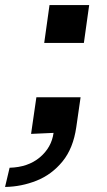

<svg xmlns="http://www.w3.org/2000/svg" viewBox="-92 -530 424 760"><path d="M-72 210 -54 134Q19 132 65.5 93Q112 54 120 -4L31 0L52 -145H227L210 -27Q198 57 155.5 109Q113 161 53 185Q-7 209 -72 210ZM83 -360 104 -510H261L240 -360Z"/></svg>

Font: Finlandica
Style: Bold Italic
Weight: 700
Italic angle: -8°
Designer: Niklas Ekholm, Juho Hiilivirta, Jaakko Suomalainen
Foundry: Helsinki Type Studio
Version: Version 1.064; ttfautohint (v1.8.4.7-5d5b)